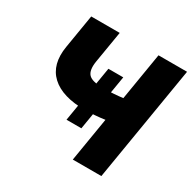

<svg xmlns="http://www.w3.org/2000/svg" viewBox="-161 -889 1049 1049"><g transform="rotate(30 364.0 -364.0)"><path d="M123.5 -727.5H303.2L270 -528.3Q260.3 -468.8 283 -444.8Q305.7 -420.9 376.5 -420.9Q405.3 -420.9 438.7 -423.1Q472.2 -425.3 498.5 -428.7L547.9 -727.5H728L607.4 0H427.2L473.1 -277.3Q444.8 -272.9 409.7 -270.3Q374.5 -267.6 350.6 -267.6Q205.6 -267.6 137 -331.5Q68.4 -395.5 88.4 -515.6ZM288.6 -171.4 347.7 -526.9H441.4L382.3 -171.4Z"/></g></svg>

Font: Inter Display Extra Bold
Style: Italic
Weight: 800
Italic angle: -9.39999°
Designer: Rasmus Andersson
Foundry: rsms
Version: Version 4.000;git-4fc901f